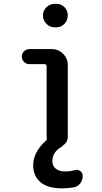

<svg xmlns="http://www.w3.org/2000/svg" viewBox="-20 -780 540 1019"><path d="M135.7 -439.5Q120.1 -439.5 107.9 -451.2Q95.7 -462.9 95.7 -480.5Q95.7 -496.1 107.9 -507.8Q120.1 -519.5 135.7 -519.5H254.9Q290 -519.5 314.9 -494.6Q339.8 -469.7 339.8 -434.6V-55.7Q339.8 -22.5 311.5 -6.8Q313.5 -5.9 310.5 -2.9Q257.8 25.4 257.8 75.2Q257.8 100.6 275.9 115.2Q293.9 129.9 325.2 129.9Q352.5 129.9 376 123Q391.6 118.2 405.3 127.4Q418.9 136.7 418.9 153.3Q418.9 175.8 406.2 192.9Q393.6 210 373 213.9Q341.8 219.7 309.6 219.7Q232.4 219.7 194.3 186.5Q156.2 153.3 156.2 97.7Q156.2 27.3 222.7 -32.2Q230.5 -38.1 228.5 -48.8Q228.5 -49.8 228 -52.2Q227.5 -54.7 227.5 -55.7V-427.7Q227.5 -438.5 216.8 -439.5ZM271.5 -759.8H278.3Q304.7 -759.8 322.3 -741.7Q339.8 -723.6 339.8 -697.8Q339.8 -671.9 321.8 -653.3Q303.7 -634.8 278.3 -634.8H271.5Q245.1 -634.8 226.6 -653.3Q208 -671.9 208 -697.8Q208 -723.6 226.6 -741.7Q245.1 -759.8 271.5 -759.8Z"/></svg>

Font: Rounded-X Mgen+ 1mn medium
Style: Regular
Weight: 500
Designer: [Source Han Sans]
Ryoko NISHIZUKA  (kana & ideographs); Paul D. Hunt (Latin, Greek & Cyrillic); Wenlong ZHANG  (bopomofo
Version: Version 1.059.20150602